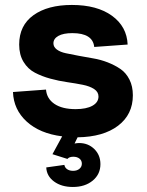

<svg xmlns="http://www.w3.org/2000/svg" viewBox="-20 -536 590 772"><path d="M272.9 215.8Q227.1 215.8 197.3 193.8Q167.5 171.9 166 137.2L238.8 127Q240.7 138.2 250.2 144.5Q259.8 150.9 273.9 150.9Q289.6 150.9 299.3 142.8Q309.1 134.8 309.1 122.1Q309.1 109.4 299.6 101.8Q290 94.2 274.9 94.2Q258.3 94.2 251 103L190.9 84L230 12.2Q140.1 1 87.4 -47.1Q34.7 -95.2 32.2 -166L165 -175.8Q168 -139.2 199 -118.2Q230 -97.2 284.2 -97.2Q327.1 -97.2 351.6 -110.8Q376 -124.5 376 -147.9Q376 -166.5 358.4 -178Q340.8 -189.5 312.7 -195.1Q284.7 -200.7 250.7 -205.6Q216.8 -210.4 182.6 -219.7Q148.4 -229 120.4 -243.7Q92.3 -258.3 74.7 -287.1Q57.1 -315.9 57.1 -356.9Q57.1 -433.6 114.5 -474.9Q171.9 -516.1 269 -516.1Q370.1 -516.1 430.2 -472.7Q490.2 -429.2 493.2 -356.9L358.9 -347.2Q353 -402.8 271 -402.8Q234.4 -402.8 214.6 -391.6Q194.8 -380.4 194.8 -361.8Q194.8 -347.2 208.5 -336.9Q222.2 -326.7 244.6 -322Q267.1 -317.4 295.9 -311.8Q324.7 -306.2 354.5 -301.3Q384.3 -296.4 413.1 -285.2Q441.9 -273.9 464.4 -258.5Q486.8 -243.2 500.5 -216.1Q514.2 -189 514.2 -152.8Q514.2 -75.7 454.8 -30.5Q395.5 14.6 292 16.1L279.8 41Q291.5 39.1 297.9 39.1Q334.5 39.1 359.1 63.2Q383.8 87.4 383.8 124Q383.8 164.6 352.8 190.2Q321.8 215.8 272.9 215.8Z"/></svg>

Font: Uncut Sans
Style: Bold
Weight: 700
Designer: Kasper Nordkvist
Foundry: UNCUT.wtf
Version: Version 1.304;Glyphs 3.2 (3246)